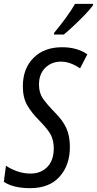

<svg xmlns="http://www.w3.org/2000/svg" viewBox="-43 -970 505 1000"><path d="M114 10Q214 10 267.5 -50Q321 -110 321 -204Q321 -262 302.5 -302.5Q284 -343 245 -382Q202 -426 181 -456Q160 -486 160 -529Q160 -585 193 -617Q226 -649 274 -649Q300 -649 325.5 -639.5Q351 -630 374 -614L412 -687Q359 -724 280 -724Q187 -724 131.5 -668.5Q76 -613 76 -520Q76 -461 99 -421.5Q122 -382 162 -342Q208 -295 222.5 -266Q237 -237 237 -197Q237 -135 203.5 -100.5Q170 -66 116 -66Q81 -66 47.5 -77.5Q14 -89 -12 -107L-23 -23Q26 10 114 10ZM238 -790H289Q309 -806 339.5 -834.5Q370 -863 398.5 -892.5Q427 -922 441 -942L442 -950H348Q329 -917 301 -878.5Q273 -840 239 -799Z"/></svg>

Font: Noto Sans UI Condensed
Style: Italic
Weight: 400
Width: 3
Italic angle: -12°
Designer: Monotype Design Team
Foundry: Monotype Imaging Inc.
Version: Version 1.901